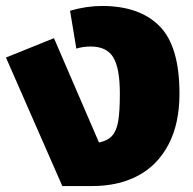

<svg xmlns="http://www.w3.org/2000/svg" viewBox="-22 -606 649 644"><path d="M580 -292Q580 -191 543 -121Q506 -51 440.5 -16.5Q375 18 288 18H187L-2 -413L159 -478L310 -128Q339 -134 354 -150.5Q369 -167 374.5 -199.5Q380 -232 380 -292Q380 -377 358 -413.5Q336 -450 282 -450Q257 -450 234 -443L213 -570Q268 -586 320 -586Q446 -586 513 -518.5Q580 -451 580 -292Z"/></svg>

Font: FiraGO Heavy
Style: Regular
Weight: 900
Designer: bBox Type
Foundry: bBox Type GmbH
Version: Version 1.001